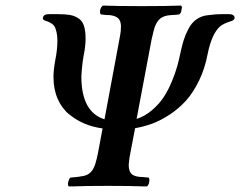

<svg xmlns="http://www.w3.org/2000/svg" viewBox="-20 -667 862 689"><path d="M411.1 -540Q414.1 -554.2 414.1 -573.2Q413.6 -592.8 403.8 -601.6Q394 -610.4 374 -612.8Q361.8 -612.8 355 -613.8Q353 -613.8 348.6 -614.5Q344.2 -615.2 341.8 -615.2Q338.9 -618.2 338.9 -624Q338.9 -638.7 348.1 -646L349.1 -647Q398.9 -645 488.8 -645Q578.1 -645 629.9 -647Q632.8 -644 632.8 -640.1Q631.3 -631.3 629.9 -624Q627.9 -618.7 623 -615.2Q621.1 -615.2 616.9 -614.5Q612.8 -613.8 610.8 -613.8Q607.9 -613.8 601.8 -613.3Q595.7 -612.8 592.8 -612.8Q569.3 -611.3 555.9 -601.1Q542.5 -590.8 534.2 -566.9Q534.2 -566.4 530 -550.5Q525.9 -534.7 523.9 -524.9L470.2 -240.2Q500.5 -250 525.9 -272Q551.3 -293.9 567.4 -318.4Q583.5 -342.8 596.4 -374Q609.4 -405.3 615.7 -428.2Q622.1 -451.2 627 -475.1Q632.8 -502.4 638.7 -521.5Q644.5 -540.5 656 -563Q667.5 -585.4 685.8 -598.1Q704.1 -610.8 729 -612.8Q753.9 -616.2 772.9 -616.2H803.2Q811.5 -616.2 816.7 -612.5Q821.8 -608.9 821.8 -603Q821.8 -593.8 805.2 -589.8Q780.8 -582 768.6 -571.3Q739.3 -543.9 725.1 -473.1Q715.3 -420.9 694.3 -377.7Q673.3 -334.5 647.5 -305.9Q621.6 -277.3 589.4 -256.1Q557.1 -234.9 526.9 -223.6Q496.6 -212.4 464.8 -207L448.2 -120.1Q443.8 -101.1 441.9 -76.2Q441.9 -54.2 450.7 -44.2Q459.5 -34.2 481.9 -32.2Q490.7 -32.2 501 -30.8Q502.9 -30.8 507.1 -30.3Q511.2 -29.8 513.2 -29.8Q516.1 -26.9 516.1 -21Q516.1 -6.3 507.8 2H500Q446.3 0 368.2 0Q287.6 0 235.8 2H226.1Q221.2 -5.9 227.1 -21Q228.5 -26.9 232.9 -29.8Q234.9 -29.8 239 -30.3Q243.2 -30.8 245.1 -30.8Q265.6 -32.7 271 -34.2Q291 -36.1 303 -46.6Q314.9 -57.1 321.8 -78.1Q327.6 -97.2 332 -120.1L348.1 -206.1Q313.5 -210.9 283.9 -223.1Q254.4 -235.4 228.3 -256.6Q202.1 -277.8 187 -312.3Q171.9 -346.7 171.9 -391.1Q171.9 -416 178.2 -450.2Q186 -488.8 186 -521Q186 -538.6 182.9 -551.5Q179.7 -564.5 176.5 -570.8Q173.3 -577.1 165.5 -582.3Q157.7 -587.4 155.5 -588.1Q153.3 -588.9 145 -591.8Q133.8 -595.7 133.8 -600.1Q133.8 -616.2 155.8 -616.2H188Q214.8 -616.2 231.2 -613.3Q247.6 -610.4 261.5 -601.3Q275.4 -592.3 281.2 -574.5Q287.1 -556.6 287.1 -527.8Q287.1 -500 279.8 -465.8Q273.9 -431.2 272 -392.1Q272 -265.1 355 -238.8Z"/></svg>

Font: Common Serif SemiBold
Style: Italic
Weight: 600
Italic angle: -12°
Designer: Philipp H. Poll, Khaled Hosny
Foundry: Stefan Peev, Context Ltd.
Version: Version 1.026